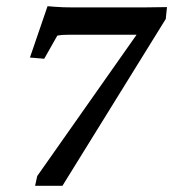

<svg xmlns="http://www.w3.org/2000/svg" viewBox="-20 -597 557 617"><path d="M180.7 0H92.8L99.6 -31.2L444.3 -521.5L441.4 -485.4H206.1Q195.3 -485.4 184.1 -484.9Q172.9 -484.4 164.1 -482.4L122.1 -408.2L76.2 -412.1L132.8 -577.1Q143.6 -576.2 156.2 -575.2Q168.9 -574.2 183.1 -573.7Q197.3 -573.2 211.9 -573.2Q226.6 -573.2 240.2 -573.2H442.4Q460 -573.2 479 -573.7Q498 -574.2 516.6 -574.2L512.7 -536.1Z"/></svg>

Font: Crimson Pro Medium
Style: Italic
Weight: 500
Italic angle: -12°
Designer: Jacques Le Bailly
Foundry: Baron von Fonthausen
Version: Version 1.003